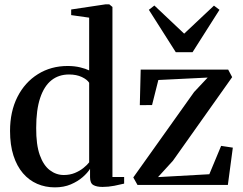

<svg xmlns="http://www.w3.org/2000/svg" viewBox="-20 -838 1099 870"><path d="M228.5 11Q185.5 11 148.5 -5Q111.5 -21 84 -53Q56.5 -85 41 -133Q25.5 -181 25.5 -244.5Q25.5 -332.5 59 -398.8Q92.5 -465 151.8 -502Q211 -539 286.5 -539Q317.5 -539 343.2 -532.8Q369 -526.5 384 -519V-758L302.5 -769.5V-795L459 -818.5H475L489.5 -806.5V-36H542.5V-6Q525 -1.5 498 3.8Q471 9 444.5 9Q418 9 403 0.5Q388 -8 388 -35V-73Q377 -55 354.8 -35.5Q332.5 -16 300.8 -2.5Q269 11 228.5 11ZM269 -45Q296.5 -45 319 -54.2Q341.5 -63.5 358.2 -77Q375 -90.5 384 -102.5V-463Q375 -477.5 350.8 -489Q326.5 -500.5 293 -500.5Q246 -500.5 213 -474.2Q180 -448 162 -394.2Q144 -340.5 144 -258.5Q143.5 -182.5 160.2 -135.5Q177 -88.5 205.8 -66.8Q234.5 -45 269 -45ZM921 -486.5 697.5 -475.5 669 -362 613.5 -361.5 617.5 -522.5H1014L1032 -488.5L763.5 -109.5L696 -35.5L928.5 -48.5L982 -177L1035 -169L1012.5 0H603L584 -34L859.5 -421ZM776.5 -601.5 654.5 -793.5 679.5 -813 814.5 -685.5 949.5 -812.5 974.5 -793.5 852.5 -601.5Z"/></svg>

Font: Merriweather 96pt Medium
Style: Regular
Weight: 500
Version: Version 2.100